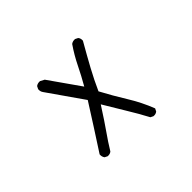

<svg xmlns="http://www.w3.org/2000/svg" viewBox="-142 -991 1285 1285"><g transform="rotate(-45 500.0 -348.5)"><path d="M676.8 19.5 657.2 9.8Q618.2 -63.5 573.2 -136.7Q528.3 -210 483.4 -286.1Q417 -182.6 378.9 -128.9Q340.8 -75.2 305.7 -17.6Q292 -5.9 270.5 -7.8L251 -17.6Q239.3 -33.2 241.2 -54.7Q292 -133.8 342.8 -211.9Q393.6 -290 442.4 -368.2L268.6 -617.2Q256.8 -632.8 258.8 -654.3L268.6 -673.8Q284.2 -685.5 305.7 -683.6L335 -668Q362.3 -628.9 489.3 -448.2Q526.4 -512.7 558.6 -578.6Q590.8 -644.5 633.8 -707Q649.4 -718.8 670.9 -716.8L690.4 -707Q702.1 -693.4 700.2 -671.9Q647.5 -580.1 607.4 -506.3Q567.4 -432.6 534.2 -358.4Q581.1 -270.5 633.8 -185.5Q686.5 -100.6 721.7 -9.8L711.9 9.8Q698.2 21.5 676.8 19.5Z"/></g></svg>

Font: JasonHandwriting2
Style: Regular
Weight: 400
Version: Version 1.05.10